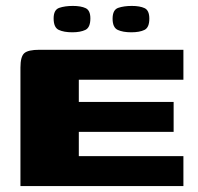

<svg xmlns="http://www.w3.org/2000/svg" viewBox="-20 -628 667 648"><path d="M49 0V-400Q49 -437 62 -448.5Q75 -460 113 -460H599V-359H246V-284H566V-183H246V-101H599V0ZM423 -519Q395 -519 377.5 -527Q360 -535 360 -565Q360 -595 379 -601.5Q398 -608 425 -608Q452 -608 468 -600.5Q484 -593 484 -565Q484 -535 467.5 -527Q451 -519 423 -519ZM224 -519Q196 -519 178.5 -527Q161 -535 161 -566Q161 -595 180 -601.5Q199 -608 226 -608Q253 -608 269 -600.5Q285 -593 285 -566Q285 -535 268 -527Q251 -519 224 -519Z"/></svg>

Font: Genos ExtraBold
Style: Regular
Weight: 800
Designer: Robert E. Leuschke
Foundry: Robert E. Leuschke
Version: Version 1.010